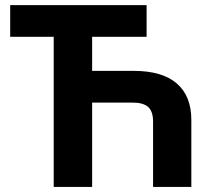

<svg xmlns="http://www.w3.org/2000/svg" viewBox="-20 -734 845 754"><path d="M190.9 -589.4H20V-713.9H555.7V-589.4H341.8V-455.6H505.9Q617.2 -455.6 674.3 -406.2Q731.4 -356.9 731.4 -262.7V0H581.1V-256.3Q581.1 -296.4 562 -313.7Q543 -331.1 500 -331.1H341.8V0H190.9Z"/></svg>

Font: Viking Open Sans
Style: Bold
Weight: 700
Foundry: Ascender Corporation
Version: Version 2.001